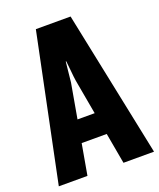

<svg xmlns="http://www.w3.org/2000/svg" viewBox="-138 -796 731 880"><g transform="rotate(-20 228.0 -356.5)"><path d="M-4.4 0H135.3L210.9 -428.2Q213.4 -446.3 216.3 -480Q219.2 -513.7 221.2 -526.9H223.6Q225.6 -513.7 228.5 -480Q231.4 -446.3 234.4 -428.2L311 0H460L312.5 -712.9H143.1ZM96.2 -150.4H357.9L337.9 -258.8H115.7Z"/></g></svg>

Font: Roboto Flex
Style: wght 700 wdth 25 opsz 34 GRAD 0.00 slnt 0.00 XTRA 468 XOPQ 96 YOPQ 79 YTLC 514 YTUC 712 YTAS 750 YTDE -203.00 YTFI 738
Weight: 700
Width: 1
Designer: Berlow after Robertson
Foundry: Google
Version: Version 3.100